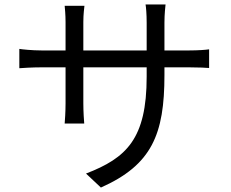

<svg xmlns="http://www.w3.org/2000/svg" viewBox="-20 -798 1040 864"><path d="M720 -571V-696C720 -735 724 -768 725 -778H635C637 -768 640 -735 640 -696V-571H355V-699C355 -734 359 -762 360 -772H271C272 -762 275 -731 275 -699V-571H168C125 -571 76 -576 67 -578V-491C79 -492 124 -495 168 -495H275V-333C275 -295 272 -252 271 -242H359C358 -252 355 -296 355 -333V-495H640V-453C640 -173 549 -87 367 -17L434 46C663 -56 720 -193 720 -460V-495H830C874 -495 911 -493 921 -492V-576C908 -574 874 -571 830 -571Z"/></svg>

Font: Noto Sans CJK TC Regular
Style: Regular
Weight: 400
Designer: Ryoko NISHIZUKA (kana & ideographs); Paul D. Hunt (Latin, Greek & Cyrillic); Wenlong ZHANG (bopomofo); Sandoll Communica
Foundry: Adobe Systems Incorporated
Version: Version 1.001;PS 1.001;hotconv 1.0.78;makeotf.lib2.5.61930